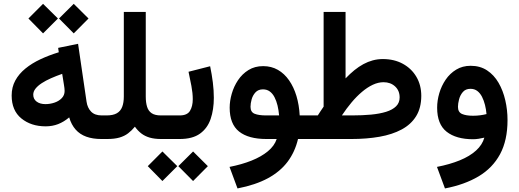

<svg xmlns="http://www.w3.org/2000/svg" viewBox="-20 -745 2782 1029"><path d="M375.2 -724.5 296.2 -645.8 375.2 -566.1 454.4 -645.8ZM210.7 -724.5 132.3 -645.8 210.7 -566.1 290.5 -645.8ZM523.2 0H540V-126.4H525.2Q488 -126.4 468.3 -146.7Q448.5 -167.1 443.8 -200.4L398.4 -510.2L291.6 -488.4L295 -464.9Q242.3 -448.8 196.5 -427.3Q150.8 -405.9 116.2 -377.6Q81.5 -349.3 62 -313.6Q42.5 -277.8 42.5 -233.2Q42.5 -152.7 94.5 -110.3Q146.6 -67.9 224.6 -67.9Q260.6 -67.9 291.4 -79.8Q322.2 -91.7 350.8 -115.9Q362.4 -76.6 385.2 -50.8Q407.9 -25 442.4 -12.5Q476.9 0 523.2 0ZM326.3 -257.6Q326.3 -234.6 310.8 -218.7Q295.3 -202.7 271.7 -194.9Q248 -187 223.6 -187Q194.2 -187 176.2 -200.5Q158.2 -214.1 158.2 -237.8Q158.2 -254.6 170.3 -269.9Q182.4 -285.3 203.7 -299.2Q224.9 -313.1 253 -325.5Q281.2 -338 313.3 -349.2L322.9 -289.4Q324.4 -280.7 325.3 -272.7Q326.3 -264.6 326.3 -257.6Z M643.6 -227.9Q643.6 -194.9 634.9 -172.3Q626.3 -149.7 606.2 -138Q586.1 -126.4 551 -126.4H520.5V0H553.7Q593.4 0 620.3 -7.8Q647.2 -15.6 666.6 -30.5Q686 -45.3 703 -66Q718.4 -44.4 737.5 -29.7Q756.7 -15 782.4 -7.5Q808.1 0 843.3 0H857.9V-126.4H842.3Q810.3 -126.4 792.7 -138.3Q775.2 -150.2 768.2 -172.9Q761.2 -195.5 761.2 -227.3V-681.2H643.6Z M837.4 -126.4V0H876.5V-126.4ZM1014.8 66.8 935.8 145.5 1014.8 225.2 1094 145.5ZM850.4 66.8 772 145.5 850.4 225.2 930.2 145.5ZM942.9 0Q1012 0 1052 -28.9Q1092 -57.8 1109 -107.8Q1126 -157.8 1126 -221.1Q1126 -260.3 1120.7 -303.1Q1115.3 -346 1106.2 -390L990.4 -360.4Q998.4 -322.9 1005.8 -284.4Q1013.1 -245.9 1013.1 -213.3Q1013.1 -175.4 998.2 -150.9Q983.4 -126.4 943.1 -126.4H864.7V0Z M1390.4 -390.6Q1345.5 -390.6 1311.8 -369.7Q1278 -348.8 1255.6 -315.2Q1233.2 -281.6 1222.1 -242.8Q1210.9 -203.9 1210.9 -167.8Q1210.9 -80.3 1261.2 -40.1Q1311.4 0 1408.3 0H1462.9Q1450.9 36.7 1415.6 65.8Q1380.4 94.9 1327.7 115.9Q1275 136.8 1210.1 149.5L1252.9 264.9Q1349.9 246.1 1416 210.2Q1482 174.3 1521.5 121.7Q1560.9 69 1577.2 0H1629.2V-126.4H1586.2Q1583.2 -182.3 1568.8 -230.5Q1554.3 -278.6 1529.2 -314.6Q1504.2 -350.6 1469.3 -370.6Q1434.4 -390.6 1390.4 -390.6ZM1406.3 -126.4Q1366.9 -126.4 1344.7 -135.3Q1322.6 -144.1 1322.6 -172.5Q1322.6 -190.6 1328.6 -212.5Q1334.7 -234.3 1349.4 -250.2Q1364.2 -266.1 1389.3 -266.1Q1410.4 -266.1 1425.6 -255Q1440.9 -243.9 1451.1 -224.3Q1461.3 -204.7 1467.4 -179.6Q1473.4 -154.5 1475.8 -126.4Z M2035.6 -304.4Q2073.1 -304.4 2097.5 -281.8Q2121.8 -259.2 2121.8 -222.9Q2121.8 -194.1 2102.8 -175.4Q2083.8 -156.6 2049.3 -145.8Q2014.8 -135.1 1968.2 -130.7Q1921.6 -126.4 1866.4 -126.4H1812.2Q1837 -163.7 1864.1 -196Q1891.2 -228.3 1920 -252.6Q1948.7 -277 1977.9 -290.7Q2007.1 -304.4 2035.6 -304.4ZM1683.2 -126.4H1609.9V0H1862.8Q1945.5 0 2014.1 -12.1Q2082.6 -24.2 2132.8 -51.2Q2183 -78.2 2210.3 -122.5Q2237.6 -166.7 2237.8 -231.1Q2237.8 -288.9 2211.6 -333.3Q2185.4 -377.8 2138.9 -403.2Q2092.5 -428.5 2031.6 -428.5Q2003.9 -428.5 1977.9 -421.5Q1952 -414.5 1927.4 -401.2Q1902.9 -387.9 1879.3 -368.8Q1855.8 -349.6 1832 -324.9V-681.2H1714.4V-173.5Q1706.5 -161.9 1698.6 -150.2Q1690.7 -138.5 1683.2 -126.4Z M2700 -101.4Q2700 -156.1 2688 -207.8Q2676.1 -259.6 2651.9 -301.4Q2627.6 -343.3 2590.4 -367.8Q2553.2 -392.4 2502.4 -392.4Q2458.7 -392.4 2425 -371.9Q2391.3 -351.5 2368.6 -318.2Q2345.9 -284.9 2334.3 -245.4Q2322.8 -206 2322.8 -167.8Q2322.8 -79 2373.8 -38.9Q2424.8 1.2 2515.9 1.2Q2528.9 1.2 2545.3 -1.3Q2561.6 -3.8 2575.8 -7.3Q2565 31.2 2531.2 61.9Q2497.3 92.6 2444.1 114.3Q2390.9 136 2321.9 149.5L2364.7 264.9Q2469.6 244.9 2544.8 200.2Q2619.9 155.5 2660 81.3Q2700 7.1 2700 -101.4ZM2515.1 -124.7Q2478.5 -124.7 2456.4 -134.1Q2434.4 -143.6 2434.4 -172.5Q2434.4 -190 2440.3 -212.6Q2446.2 -235.2 2460.8 -252.1Q2475.4 -269 2501.5 -269Q2522.9 -269 2538 -257.5Q2553.2 -245.9 2563.3 -226.2Q2573.3 -206.5 2579.3 -182.5Q2585.3 -158.5 2587.4 -133.6Q2573.4 -129.9 2554.7 -127.3Q2535.9 -124.7 2515.1 -124.7Z"/></svg>

Font: Vazirmatn
Style: Regular
Weight: 400
Designer: Saber Rastikerdar
Foundry: Saber Rastikerdar
Version: Version 33.003;September 2, 2022;FontCreator 14.0.0.2862 64-